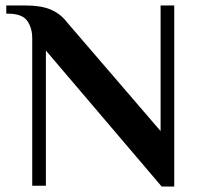

<svg xmlns="http://www.w3.org/2000/svg" viewBox="-20 -680 732 703"><path d="M572 3 148 -495V0H98V-540Q98 -578 79.5 -604Q61 -630 8 -630H3V-660H73Q130 -660 165.5 -645Q201 -630 224 -600L568 -200V-660H618V3Z"/></svg>

Font: El Messiri
Style: Bold
Weight: 700
Designer: Mohamed Gaber
Foundry: Kief Type Foundry
Version: Version 2.020; ttfautohint (v1.8.3)